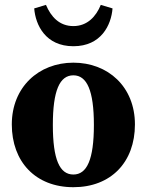

<svg xmlns="http://www.w3.org/2000/svg" viewBox="-20 -757 605 792"><path d="M282.7 15.2C437.5 15.2 536.6 -87.8 536.6 -243.7C536.6 -399.6 425.2 -498.5 282.7 -498.5C139.5 -498.5 28.7 -397.4 28.7 -243.7C28.7 -89.9 126.5 15.2 282.7 15.2ZM282.7 -37.1C226.1 -37.1 198 -98.8 198 -241.5C198 -383.4 226.1 -446.3 282.7 -446.3C338.6 -446.3 367.3 -383.4 367.3 -241.5C367.3 -98.8 338.6 -37.1 282.7 -37.1ZM121.1 -722.3C126.5 -653.9 167.8 -566.3 282.7 -566.3C397.5 -566.3 438.8 -653.9 444.2 -722.3L395.7 -736.9C376.4 -689.2 340.3 -649.4 282.7 -649.4C225 -649.4 190.3 -687.8 169.6 -736.9L121.1 -722.3Z"/></svg>

Font: Source Serif Variable
Style: Regular
Weight: 389
Designer: Frank Grießhammer
Foundry: Adobe Systems Incorporated
Version: Version 3.001;hotconv 1.0.111;makeotfexe 2.5.65597